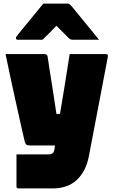

<svg xmlns="http://www.w3.org/2000/svg" viewBox="-20 -852 640 1072"><path d="M229 -550Q244 -550 246 -535Q251 -499 258 -455.5Q265 -412 272 -367.5Q279 -323 285 -283.5Q291 -244 295 -216H315Q329 -299 342.5 -382.5Q356 -466 369 -550H572Q585 -550 582 -534Q556 -397 529.5 -259Q503 -121 477 16Q461 103 410 151.5Q359 200 274 200H83Q72 200 72 189V10H248Q267 10 274 4Q281 -2 284 -19Q286 -29 287 -40H147Q132 -40 126.5 -45Q121 -50 117 -66Q111 -91 99 -144.5Q87 -198 71.5 -268Q56 -338 40 -412Q24 -486 11 -550ZM222 -832H356Q364 -832 369 -828Q374 -824 386 -810Q393 -801 410 -780.5Q427 -760 449 -733Q471 -706 493 -679Q515 -652 533 -630H391Q380 -630 374.5 -632Q369 -634 362 -641L295 -708Q269 -681 251 -663Q233 -645 217 -630H80Q69 -630 69 -639Q69 -644 72 -648Q75 -652 87 -667Q98 -681 116.5 -703.5Q135 -726 155.5 -751Q176 -776 194 -798Q212 -820 222 -832Z"/></svg>

Font: Recursive Sn Lnr St XBk
Style: Regular
Weight: 1000
Version: Version 1.079;hotconv 1.0.112;makeotfexe 2.5.65598; ttfautoh